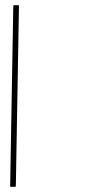

<svg xmlns="http://www.w3.org/2000/svg" viewBox="-20 -730 365 741"><path d="M31.2 -703 32 -710H53L53 -697L41.2 -16L40.3 -9H19.3L19.4 -22Z"/></svg>

Font: Nordica Plus
Style: NordicaClassicUltLtCondOpObl
Weight: 300
Version: Version 1.01